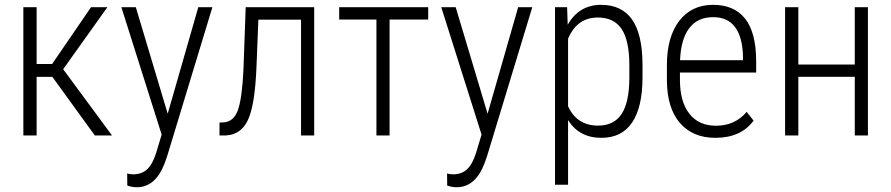

<svg xmlns="http://www.w3.org/2000/svg" viewBox="-20 -558 3672 791"><path d="M195.8 -241.2H130.9V0H76.2V-528.3H130.9V-294.4H194.8L355 -528.3H422.4L240.2 -272.9L441.4 0H370.6Z M670.9 -89.4 796.9 -528.3H855L668.9 84.5L658.7 113.8Q621.1 213.4 543.5 213.4Q524.9 213.4 504.4 206.5L503.9 156.7Q515.1 160.2 528.8 160.2Q564 160.2 586.4 139.2Q608.9 118.2 623.5 71.3L646 -3.4L480 -528.3H539.6Z M1274.4 -528.3V0H1220.2V-477.1H1044.4L1036.6 -281.2Q1030.3 -126 1001.7 -64.2Q973.1 -2.4 909.2 0H884.3V-53.2L899.9 -53.7Q941.9 -55.7 959.5 -102.8Q977.1 -149.9 982.9 -269L992.2 -528.3Z M1744.1 -477.5H1585V0H1530.8V-477.5H1377.4V-528.3H1744.1Z M1988.8 -89.4 2114.7 -528.3H2172.9L1986.8 84.5L1976.6 113.8Q1939 213.4 1861.3 213.4Q1842.8 213.4 1822.3 206.5L1821.8 156.7Q1833 160.2 1846.7 160.2Q1881.8 160.2 1904.3 139.2Q1926.8 118.2 1941.4 71.3L1963.9 -3.4L1797.9 -528.3H1857.4Z M2627 -239.3Q2627 -117.2 2584.5 -53.7Q2542 9.8 2457.5 9.8Q2365.7 9.8 2320.3 -63.5V203.1H2266.6V-528.3H2316.4L2318.8 -456.1Q2365.7 -538.1 2456.1 -538.1Q2541.5 -538.1 2584 -477.5Q2626.5 -417 2627 -292.5ZM2572.8 -288.6Q2572.8 -390.1 2541.3 -438Q2509.8 -485.8 2442.9 -485.8Q2356.9 -485.8 2320.3 -398.4V-120.1Q2356.9 -40.5 2443.8 -40.5Q2509.3 -40.5 2540.8 -88.4Q2572.3 -136.2 2572.8 -235.8Z M2927.2 9.8Q2834 9.8 2781.2 -51.3Q2728.5 -112.3 2727.5 -225.1V-289.6Q2727.5 -405.8 2778.3 -471.9Q2829.1 -538.1 2918 -538.1Q3003.9 -538.1 3049.1 -481.9Q3094.2 -425.8 3095.2 -310.1V-259.3H2781.2V-229.5Q2781.2 -138.7 2820.1 -89.4Q2858.9 -40 2929.7 -40Q3007.8 -40 3056.2 -97.2L3084.5 -61Q3032.7 9.8 2927.2 9.8ZM2918 -487.3Q2854 -487.3 2819.6 -442.1Q2785.2 -397 2781.7 -310.1H3041V-324.2Q3037.1 -487.3 2918 -487.3Z M3555.7 0H3501.5V-241.7H3269V0H3214.4V-528.3H3269V-292H3501.5V-528.3H3555.7Z"/></svg>

Font: Roboto Condensed Light
Style: Regular
Weight: 300
Designer: Google
Version: Version 2.134; 2016